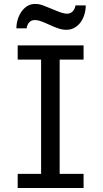

<svg xmlns="http://www.w3.org/2000/svg" viewBox="-20 -940 516 960"><path d="M397.9 -712.9V-642.1H278.3V-70.8H397.9V0H68.4V-70.8H185.5V-642.1H68.4V-712.9ZM62 -798.3Q62 -820.8 68.6 -842.5Q75.2 -864.3 87.2 -881.6Q99.1 -898.9 116.5 -909.7Q133.8 -920.4 155.8 -920.4Q166 -920.4 175.8 -918.5Q185.5 -916.5 195.6 -912.8Q205.6 -909.2 216.6 -904.5Q227.5 -899.9 240.2 -895Q253.4 -889.6 263.9 -885.3Q274.4 -880.9 283.4 -877.9Q292.5 -875 300.3 -873.3Q308.1 -871.6 315.9 -871.6Q333 -871.6 344 -883.8Q355 -896 357.4 -913.1H408.7Q408.7 -889.6 402.1 -867.7Q395.5 -845.7 383.1 -828.6Q370.6 -811.5 352.5 -801.3Q334.5 -791 312 -791Q292.5 -791 272.7 -797.6Q252.9 -804.2 230.5 -814.5Q202.1 -827.6 185.3 -833.7Q168.5 -839.8 154.8 -839.8Q136.7 -839.8 126 -828.1Q115.2 -816.4 113.3 -798.3Z"/></svg>

Font: Andika New Basic
Style: Regular
Weight: 400
Designer: Victor Gaultney, Annie Olsen, Julie Remington, Don Collingsworth, Eric Hays
Foundry: SIL International
Version: Version 5.500; ttfautohint (v1.8.3)